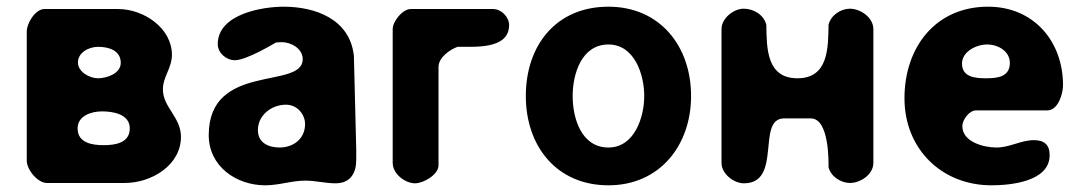

<svg xmlns="http://www.w3.org/2000/svg" viewBox="-20 -547 3231 574"><path d="M494 -383C494 -463 410 -520 333 -520H113C85 -520 60 -477 60 -453V-67C60 -39 93 0 120 0H353C433 0 521 -53 521 -138C521 -197 467 -226 467 -280C467 -317 494 -344 494 -383ZM212 -163C212 -201 253 -214 285 -214C318 -214 368 -206 368 -163C368 -119 323 -113 290 -113C257 -113 212 -119 212 -163ZM213 -360C213 -391 247 -407 273 -407C306 -407 341 -396 341 -359C341 -327 299 -313 273 -313C248 -313 213 -332 213 -360Z M604 -143C604 -50 686 7 773 7C815 7 851 -7 893 -7C924 -7 952 1 983 1C1028 1 1045 -30 1045 -69V-100C1044 -142 1039 -338 1038 -380C1026 -491 921 -527 828 -527C764 -527 631 -505 631 -415C631 -389 656 -367 682 -367C717 -367 798 -416 805 -420C807 -420 819 -421 822 -421C850 -421 885 -402 885 -370C885 -278 604 -362 604 -143ZM751 -158C751 -202 791 -234 835 -234C868 -234 892 -206 892 -176C892 -132 857 -106 816 -106C784 -106 751 -119 751 -158Z M1502 -472C1502 -496 1479 -520 1454 -520H1208C1183 -520 1154 -483 1154 -460V-60C1154 -27 1191 1 1221 1C1245 1 1291 -24 1291 -53V-347C1291 -375 1325 -399 1348 -407C1394 -408 1502 -397 1502 -472Z M1552 -260C1552 -110 1644 7 1799 7C1952 7 2046 -112 2046 -260C2046 -410 1952 -527 1799 -527C1643 -527 1552 -412 1552 -260ZM1692 -260C1692 -325 1718 -414 1799 -414C1877 -414 1906 -324 1906 -260C1906 -197 1877 -106 1799 -106C1717 -106 1692 -195 1692 -260Z M2203 -521C2174 -521 2137 -493 2137 -460V-60C2137 -27 2174 1 2204 1C2320 1 2240 -193 2324 -193H2404C2460 -193 2457 -60 2457 -47C2464 -19 2494 0 2521 0C2552 0 2591 -25 2591 -60V-460C2591 -495 2552 -521 2521 -521C2494 -521 2464 -502 2457 -473C2456 -402 2456 -313 2364 -313C2272 -313 2272 -402 2271 -473C2263 -504 2232 -521 2203 -521Z M2684 -253C2684 -102 2795 7 2944 7C3001 7 3118 -4 3118 -83C3118 -114 3102 -128 3071 -128C3032 -128 2999 -106 2959 -106C2922 -106 2857 -122 2857 -170C2857 -188 2877 -217 2898 -217H3111C3144 -217 3158 -268 3158 -292C3158 -425 3069 -527 2934 -527C2777 -527 2684 -406 2684 -253ZM2856 -357C2856 -393 2899 -414 2931 -414C2964 -414 2999 -394 2999 -359C2999 -317 2962 -313 2928 -313C2896 -313 2856 -316 2856 -357Z"/></svg>

Font: Asimov Print
Style: Regular
Weight: 500
Designer: Google
Version: Version 2.000980: 2014